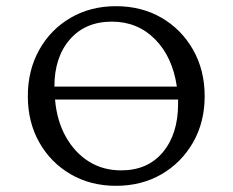

<svg xmlns="http://www.w3.org/2000/svg" viewBox="-20 -591 752 621"><path d="M355 10Q273 10 208.5 -27.5Q144 -65 107 -130.5Q70 -196 70 -280Q70 -364 107 -430Q144 -496 208.5 -533.5Q273 -571 355 -571Q438 -571 502.5 -533.5Q567 -496 604.5 -430Q642 -364 642 -280Q642 -196 604.5 -130.5Q567 -65 502.5 -27.5Q438 10 355 10ZM342 -521Q256 -521 206 -463.5Q156 -406 156 -311H552Q538 -407 481.5 -464Q425 -521 342 -521ZM372 -40Q458 -40 507 -99Q556 -158 556 -255Q556 -262 556 -269H158Q164 -200 193 -148.5Q222 -97 267.5 -68.5Q313 -40 372 -40Z"/></svg>

Font: Spectral SC
Style: Regular
Weight: 400
Designer: Jean-Baptiste Levee
Foundry: Production Type
Version: Version 2.001